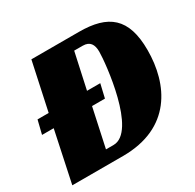

<svg xmlns="http://www.w3.org/2000/svg" viewBox="-141 -788 955 941"><g transform="rotate(-30 336.5 -317.5)"><path d="M6 -288H72L11 0H298C570 0 662 -196 662 -390C662 -572 580 -635 415 -635H146L88 -365H25ZM242 -70 289 -288H362L380 -365H305L349 -567H397C438 -567 453 -542 453 -501C453 -438 417 -70 285 -70Z"/></g></svg>

Font: Racing Sans One
Style: Regular
Weight: 400
Designer: Pablo Impallari, Rodrigo Fuenzalida
Foundry: Pablo Impallari, Rodrigo Fuenzalida
Version: Version 1.001